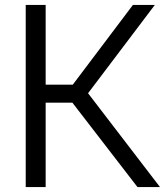

<svg xmlns="http://www.w3.org/2000/svg" viewBox="-20 -760 670 780"><path d="M538.5 0 247 -378 520 -740H609L328.5 -369L329.5 -392L630 0ZM84.5 0V-740H165.5V0ZM152.5 -343V-416H284.5V-343Z"/></svg>

Font: Encode Sans SC Condensed Thin
Style: Regular
Weight: 400
Version: Version 3.002